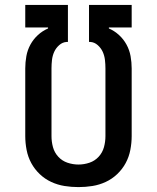

<svg xmlns="http://www.w3.org/2000/svg" viewBox="-20 -755 640 783"><path d="M300 8Q271 8 243 3.5Q215 -1 189 -13Q163 -25 142 -45Q121 -65 107.5 -90Q94 -115 88.5 -143.5Q83 -172 83 -200V-476Q83 -501 87.5 -526Q92 -551 104 -573Q116 -595 134.5 -612Q153 -629 176 -639V-643H83V-735H257V-584H252Q235 -583 221.5 -571Q208 -559 201 -543.5Q194 -528 192 -510.5Q190 -493 190 -476V-200Q190 -177 196 -155Q202 -133 217.5 -116Q233 -99 255 -91.5Q277 -84 300 -84Q323 -84 345 -91.5Q367 -99 382.5 -116Q398 -133 404 -155Q410 -177 410 -200V-476Q410 -493 408 -510.5Q406 -528 399 -543.5Q392 -559 378.5 -571Q365 -583 348 -584H343V-735H517V-643H424V-639Q447 -629 465.5 -612Q484 -595 496 -573Q508 -551 512.5 -526Q517 -501 517 -476V-200Q517 -172 511.5 -143.5Q506 -115 492.5 -90Q479 -65 458 -45Q437 -25 411 -13Q385 -1 357 3.5Q329 8 300 8Z"/></svg>

Font: Iosevka Custom SmBdEx
Style: Regular
Weight: 600
Width: 7
Monospace: yes
Designer: Belleve Invis
Foundry: Belleve Invis
Version: Version 11.2.4; ttfautohint (v1.8.4)